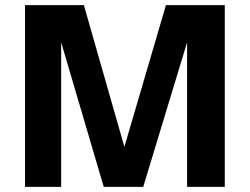

<svg xmlns="http://www.w3.org/2000/svg" viewBox="-20 -724 968 744"><path d="M462 -155 623 -704H851V0H705V-560L535 0H382L217 -560V0H77V-704H305Z"/></svg>

Font: CBA Beacon Sans Extra Bold
Style: Regular
Weight: 800
Designer: Wei Huang
Foundry: Wei Huang
Version: Version 1.002